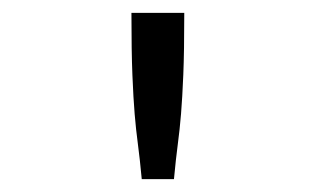

<svg xmlns="http://www.w3.org/2000/svg" viewBox="-20 -685 490 298"><path d="M184 -665H266Q266 -605 264.5 -569Q263 -533 261 -508.5Q259 -484 256 -461.5Q253 -439 250 -407H200Q197 -439 194 -461.5Q191 -484 189 -508Q187 -532 185.5 -568.5Q184 -605 184 -665Z"/></svg>

Font: Inconsolata SemiCondensed Medium
Style: Regular
Weight: 500
Width: 4
Monospace: yes
Designer: Raph Levien, Cyreal, Brenton Simpson
Foundry: Raph Levien, Cyreal, Google
Version: Version 3.001; ttfautohint (v1.8.2.53-6de2)